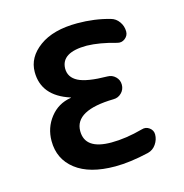

<svg xmlns="http://www.w3.org/2000/svg" viewBox="-86 -610 672 700"><g transform="rotate(-15 250.0 -260.0)"><path d="M171.9 -273.4Q173.8 -273.4 173.8 -274.4Q173.8 -275.4 171.9 -275.4Q70.3 -308.6 70.3 -398.4Q70.3 -454.1 122.6 -492.2Q174.8 -530.3 265.6 -530.3Q331.1 -530.3 388.7 -513.7Q407.2 -508.8 418.9 -492.2Q430.7 -475.6 430.7 -455.1Q430.7 -439.5 417.5 -429.2Q404.3 -418.9 387.7 -423.8Q326.2 -441.4 278.3 -442.4Q181.6 -442.4 180.7 -381.8Q180.7 -348.6 212.9 -332Q245.1 -315.4 322.3 -314.5Q339.8 -314.5 352.5 -302.2Q365.2 -290 365.2 -272Q365.2 -253.9 352.5 -241.2Q339.8 -228.5 322.3 -228.5Q174.8 -225.6 174.8 -147.5Q174.8 -78.1 274.4 -78.1Q329.1 -78.1 393.6 -95.7Q409.2 -100.6 422.4 -90.8Q435.5 -81.1 435.5 -65.4Q435.5 -45.9 423.8 -28.8Q412.1 -11.7 392.6 -6.8Q321.3 9.8 265.6 9.8Q168.9 9.8 116.7 -30.8Q64.5 -71.3 64.5 -139.6Q64.5 -189.5 94.2 -227.5Q124 -265.6 171.9 -273.4Z"/></g></svg>

Font: Rounded Mgen+ 1m medium
Style: Regular
Weight: 500
Designer: [Source Han Sans]
Ryoko NISHIZUKA  (kana & ideographs); Paul D. Hunt (Latin, Greek & Cyrillic); Wenlong ZHANG  (bopomofo
Version: Version 1.059.20150602